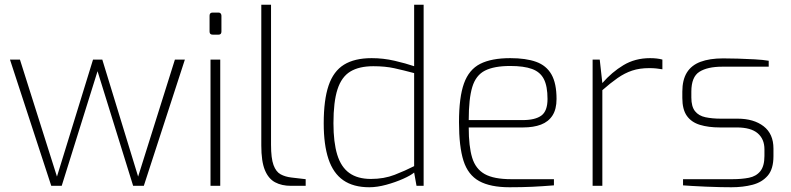

<svg xmlns="http://www.w3.org/2000/svg" viewBox="-20 -783 3335 809"><path d="M196 0 22 -532H64L220 -39L372 -532H411L562 -39L717 -532H759L586 0H541L391 -483L240 0Z M876 -637Q863 -637 863 -650V-717Q863 -730 876 -730H901Q907 -730 910 -726Q913 -722 913 -717V-650Q913 -637 901 -637ZM867 0V-532H908V0Z M1206 0Q1167 0 1139 -15Q1111 -30 1096 -66.5Q1081 -103 1081 -170V-763H1122V-173Q1122 -116 1132.5 -87.5Q1143 -59 1162.5 -48.5Q1182 -38 1208 -35L1268 -28V0Z M1536 6Q1469 6 1426.5 -23.5Q1384 -53 1364 -113Q1344 -173 1344 -263Q1344 -362 1364.5 -422.5Q1385 -483 1429.5 -510.5Q1474 -538 1546 -538Q1595 -538 1642.5 -527Q1690 -516 1725 -504V-763H1765V0H1735L1725 -56Q1711 -44 1678.5 -29.5Q1646 -15 1607.5 -4.5Q1569 6 1536 6ZM1543 -29Q1598 -29 1643 -46.5Q1688 -64 1725 -83V-475Q1680 -487 1641.5 -495.5Q1603 -504 1553 -504Q1493 -504 1456 -481.5Q1419 -459 1402 -406.5Q1385 -354 1385 -264Q1385 -183 1401 -131Q1417 -79 1452 -54Q1487 -29 1543 -29Z M2127 6Q2046 6 1999 -20Q1952 -46 1933 -105.5Q1914 -165 1914 -268Q1914 -373 1935 -431.5Q1956 -490 2003.5 -514Q2051 -538 2130 -538Q2196 -538 2239 -522.5Q2282 -507 2303.5 -469.5Q2325 -432 2325 -366Q2325 -323 2308 -296.5Q2291 -270 2259.5 -258Q2228 -246 2184 -246H1955Q1955 -166 1969.5 -118.5Q1984 -71 2022.5 -49.5Q2061 -28 2134 -28H2314V-2Q2265 2 2222.5 4Q2180 6 2127 6ZM1955 -277H2182Q2235 -277 2261 -296Q2287 -315 2287 -366Q2287 -420 2271.5 -450Q2256 -480 2221.5 -492.5Q2187 -505 2130 -505Q2062 -505 2023.5 -485.5Q1985 -466 1970 -416.5Q1955 -367 1955 -277Z M2477 0V-532H2507L2518 -433Q2558 -479 2607 -508.5Q2656 -538 2719 -538Q2734 -538 2747 -536.5Q2760 -535 2771 -532V-491Q2760 -493 2746 -494.5Q2732 -496 2716 -496Q2675 -496 2643.5 -485.5Q2612 -475 2582 -454Q2552 -433 2518 -403V0Z M3062 6Q3046 6 3016.5 5.5Q2987 5 2954.5 3.5Q2922 2 2895.5 0.5Q2869 -1 2858 -2V-28H3066Q3105 -28 3135.5 -34Q3166 -40 3183.5 -61.5Q3201 -83 3201 -126V-154Q3201 -197 3172.5 -221.5Q3144 -246 3084 -246H3013Q2965 -246 2929 -257Q2893 -268 2874 -295Q2855 -322 2855 -370V-397Q2855 -446 2874 -477Q2893 -508 2931.5 -522.5Q2970 -537 3027 -537Q3053 -537 3088.5 -536Q3124 -535 3160 -533Q3196 -531 3219 -527V-502H3023Q2961 -502 2927 -480.5Q2893 -459 2893 -397V-372Q2893 -334 2908.5 -314.5Q2924 -295 2952.5 -289Q2981 -283 3017 -283H3088Q3156 -283 3197.5 -251Q3239 -219 3239 -157V-125Q3239 -71 3215 -43Q3191 -15 3151 -4.5Q3111 6 3062 6Z"/></svg>

Font: Exo Thin ExtraLight
Style: Regular
Weight: 250
Version: Version 2.000